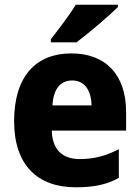

<svg xmlns="http://www.w3.org/2000/svg" viewBox="-20 -786 594 816"><path d="M481 -756V-766H302C275 -721 229 -662 196 -619V-606H305C356 -644 444 -719 481 -756ZM283 -559C133 -559 40 -462 40 -271C40 -84 140 10 302 10C380 10 435 -2 485 -30V-152C429 -123 380 -110 318 -110C242 -110 202 -154 200 -231H516V-309C516 -470 428 -559 283 -559ZM287 -444C340 -444 368 -401 369 -338H203C207 -412 240 -444 287 -444Z"/></svg>

Font: Noto Sans Myanmar SemiCondensed ExtraBold
Style: Regular
Weight: 800
Width: 4
Designer: Monotype Design Team
Foundry: Monotype Imaging Inc.
Version: Version 2.107